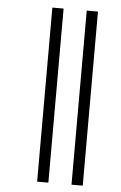

<svg xmlns="http://www.w3.org/2000/svg" viewBox="-55 -690 548 868"><g transform="rotate(5 218.5 -256.0)"><path d="M303 139V-651H354V139ZM147 139V-651H198V139Z"/></g></svg>

Font: Noto Sans Telugu ExtraCondensed Light
Style: Regular
Weight: 300
Width: 2
Designer: Jelle Bosma - Monotype Design Team
Foundry: Monotype Imaging Inc.
Version: Version 2.005; ttfautohint (v1.8.4.7-5d5b)